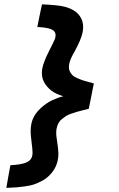

<svg xmlns="http://www.w3.org/2000/svg" viewBox="-20 -745 558 902"><path d="M277.8 -293Q253.9 -299.3 232.2 -312Q210.4 -324.7 193.6 -348.4Q176.8 -372.1 176.8 -400.4V-403.3Q176.8 -413.6 179.2 -425.8Q185.1 -455.1 209.7 -503.7Q234.4 -552.2 237.3 -560.5Q239.7 -566.4 240.2 -571.3Q241.2 -577.1 241.2 -579.6Q241.2 -599.1 220.2 -607.7Q199.2 -616.2 155.3 -618.2Q158.7 -635.7 166 -671.4Q173.3 -707 177.2 -724.6Q252.4 -721.2 281.7 -713.9Q333.5 -701.2 356 -668Q370.6 -646 370.6 -618.2Q370.6 -607.4 368.2 -593.8Q362.3 -560.5 326.7 -496.1Q324.2 -492.2 323.2 -490.2Q309.1 -464.4 305.2 -444.8Q303.7 -436.5 303.7 -430.2Q303.7 -417.5 309.3 -407.2Q314.9 -397 321.5 -390.6Q328.1 -384.3 343.3 -377.7Q358.4 -371.1 366.5 -368.4Q374.5 -365.7 394.5 -360.4Q414.6 -355 420.9 -353Q418.5 -342.3 414.3 -321Q410.2 -299.8 408.2 -289.1Q406.2 -279.8 402.6 -261.5Q398.9 -243.2 397 -233.9Q389.6 -231.9 369.6 -227.1Q349.6 -222.2 340.8 -219.5Q332 -216.8 315.4 -211.2Q298.8 -205.6 290.3 -200Q281.7 -194.3 271.2 -186Q260.7 -177.7 254.9 -166.7Q249 -155.8 246.1 -142.1Q244.1 -132.8 244.1 -120.1Q244.1 -107.9 246.1 -96.7Q254.4 -42 254.4 -24.4Q254.4 -8.8 251.5 6.8Q243.2 48.8 210 81.1Q194.8 95.7 174.8 106Q154.8 116.2 139.2 121.6Q123.5 127 97.2 130.6Q70.8 134.3 59.3 135Q47.9 135.7 19 137.2Q12.7 137.7 9.8 137.7Q12.7 120.1 19 84.5Q25.4 48.8 28.8 31.2Q78.1 28.8 103 18.6Q127.9 8.3 131.8 -15.6Q132.3 -17.6 132.6 -21Q132.8 -24.4 132.8 -26.4V-29.8Q132.8 -43.5 128.4 -76.4Q124 -109.4 124 -127.9Q124 -147.5 127 -161.1Q129.4 -174.3 133.3 -183.6Q144.5 -212.4 170.9 -236.6Q197.3 -260.7 224.4 -273.7Q251.5 -286.6 277.8 -293Z"/></svg>

Font: Fantasque Sans Mono
Style: Bold Italic
Weight: 700
Italic angle: -11°
Monospace: yes
Designer: Jany Belluz
Version: Version 1.7.1